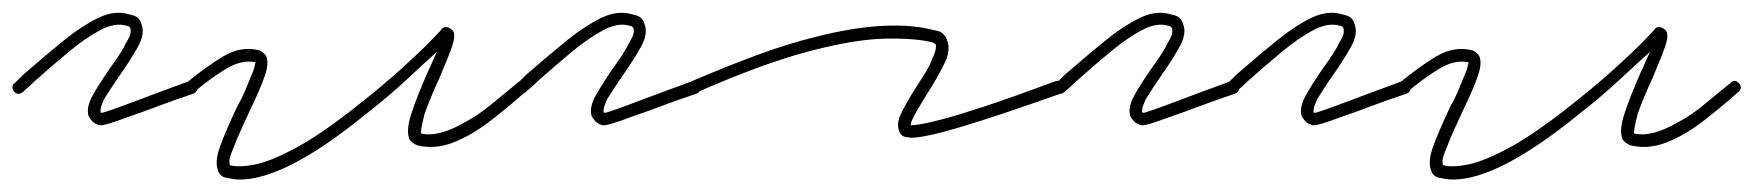

<svg xmlns="http://www.w3.org/2000/svg" viewBox="-30 -280 2813 308"><path d="M132 -79H130Q122 -81 118 -85.5Q114 -90 112 -94Q108 -108 119 -127.5Q130 -147 146 -170Q154 -181 161 -191.5Q168 -202 172 -211Q179 -222 179.5 -227.5Q180 -233 179 -235Q179 -235 178 -236.5Q177 -238 172 -239Q154 -244 130.5 -231.5Q107 -219 80.5 -197Q54 -175 27 -151Q23 -147 17.5 -142Q12 -137 6 -132Q-2 -126 -8 -134Q-10 -136 -10 -140.5Q-10 -145 -6 -147Q-1 -152 4 -157Q9 -162 14 -166Q45 -193 73.5 -216Q102 -239 128 -251.5Q154 -264 177 -257Q188 -255 192 -250.5Q196 -246 197 -241Q203 -226 191 -204.5Q179 -183 162 -159Q155 -149 148.5 -139Q142 -129 137 -121Q132 -110 131.5 -105.5Q131 -101 131 -100Q131 -100 132 -99.5Q133 -99 134 -99Q138 -100 151 -104.5Q164 -109 193 -120Q222 -131 274 -150Q284 -152 286 -144Q288 -140 286.5 -136Q285 -132 281 -130Q248 -119 223 -109.5Q198 -100 180 -94Q153 -84 144 -81.5Q135 -79 132 -79Z M355 8Q348 8 343 7Q338 6 332 5Q323 3 320 -6Q314 -20 323 -45Q332 -70 351 -110Q358 -122 363 -134Q368 -146 372 -156Q377 -167 378 -172Q379 -177 380 -180Q358 -185 332.5 -169.5Q307 -154 281 -132Q274 -127 267 -134Q265 -136 265 -140.5Q265 -145 269 -147Q299 -172 328 -189.5Q357 -207 387 -199Q394 -195 397 -190Q402 -179 394.5 -157.5Q387 -136 370 -101Q363 -86 356.5 -71.5Q350 -57 345 -44Q338 -28 338 -22Q338 -16 339 -15Q353 -11 378.5 -16Q404 -21 445 -43Q486 -65 545 -112Q582 -141 612.5 -168.5Q643 -196 661 -214.5Q679 -233 679 -234Q683 -238 689 -236Q691 -235 693.5 -233.5Q696 -232 697 -230Q701 -223 695.5 -206.5Q690 -190 675 -155Q668 -140 662 -125.5Q656 -111 651 -97Q647 -81 646 -74.5Q645 -68 645 -66Q673 -59 716 -84Q737 -95 758 -112.5Q779 -130 800 -147Q807 -154 814 -146Q820 -138 812 -132Q784 -107 754.5 -84.5Q725 -62 696 -51Q667 -40 639 -47Q632 -50 627 -56Q621 -70 629.5 -96.5Q638 -123 656 -164Q660 -172 663.5 -180.5Q667 -189 671 -197Q652 -180 622.5 -152.5Q593 -125 557 -97Q428 8 355 8Z M939 -79H937Q929 -81 925 -85.5Q921 -90 919 -94Q915 -108 926 -127.5Q937 -147 953 -170Q961 -181 968 -191.5Q975 -202 979 -211Q986 -222 986.5 -227.5Q987 -233 986 -235Q986 -235 985 -236.5Q984 -238 979 -239Q961 -244 937.5 -231.5Q914 -219 887.5 -197Q861 -175 834 -151Q830 -147 824.5 -142Q819 -137 813 -132Q805 -126 799 -134Q797 -136 797 -140.5Q797 -145 801 -147Q806 -152 811 -157Q816 -162 821 -166Q852 -193 880.5 -216Q909 -239 935 -251.5Q961 -264 984 -257Q995 -255 999 -250.5Q1003 -246 1004 -241Q1010 -226 998 -204.5Q986 -183 969 -159Q962 -149 955.5 -139Q949 -129 944 -121Q939 -110 938.5 -105.5Q938 -101 938 -100Q938 -100 939 -99.5Q940 -99 941 -99Q945 -100 958 -104.5Q971 -109 1000 -120Q1029 -131 1081 -150Q1091 -152 1093 -144Q1095 -140 1093.5 -136Q1092 -132 1088 -130Q1055 -119 1030 -109.5Q1005 -100 987 -94Q960 -84 951 -81.5Q942 -79 939 -79Z M1433 -59Q1430 -59 1428 -59.5Q1426 -60 1424 -60Q1415 -61 1412 -71Q1408 -82 1415.5 -98Q1423 -114 1439 -139Q1446 -150 1453 -161Q1460 -172 1464 -182Q1470 -195 1471 -201Q1472 -207 1471 -209Q1471 -209 1469.5 -210Q1468 -211 1466 -212Q1438 -219 1389.5 -218Q1341 -217 1267 -197.5Q1193 -178 1086 -131Q1082 -130 1078 -131Q1074 -132 1073 -136Q1069 -145 1078 -149Q1134 -173 1184 -191.5Q1234 -210 1279 -221Q1397 -251 1471 -231Q1479 -230 1483.5 -225Q1488 -220 1489 -216Q1496 -200 1484.5 -177Q1473 -154 1457 -129Q1451 -119 1446 -111Q1441 -103 1437 -95Q1433 -88 1432 -84.5Q1431 -81 1431 -79Q1434 -79 1445 -80.5Q1456 -82 1481 -88.5Q1506 -95 1550 -109.5Q1594 -124 1664 -150Q1675 -152 1678 -144Q1680 -133 1672 -130Q1590 -101 1541 -85.5Q1492 -70 1467.5 -64.5Q1443 -59 1433 -59Z M1803 -79H1801Q1793 -81 1789 -85.5Q1785 -90 1783 -94Q1779 -108 1790 -127.5Q1801 -147 1817 -170Q1825 -181 1832 -191.5Q1839 -202 1843 -211Q1850 -222 1850.5 -227.5Q1851 -233 1850 -235Q1850 -235 1849 -236.5Q1848 -238 1843 -239Q1825 -244 1801.5 -231.5Q1778 -219 1751.5 -197Q1725 -175 1698 -151Q1694 -147 1688.5 -142Q1683 -137 1677 -132Q1669 -126 1663 -134Q1661 -136 1661 -140.5Q1661 -145 1665 -147Q1670 -152 1675 -157Q1680 -162 1685 -166Q1716 -193 1744.5 -216Q1773 -239 1799 -251.5Q1825 -264 1848 -257Q1859 -255 1863 -250.5Q1867 -246 1868 -241Q1874 -226 1862 -204.5Q1850 -183 1833 -159Q1826 -149 1819.5 -139Q1813 -129 1808 -121Q1803 -110 1802.5 -105.5Q1802 -101 1802 -100Q1802 -100 1803 -99.5Q1804 -99 1805 -99Q1809 -100 1822 -104.5Q1835 -109 1864 -120Q1893 -131 1945 -150Q1955 -152 1957 -144Q1959 -140 1957.5 -136Q1956 -132 1952 -130Q1919 -119 1894 -109.5Q1869 -100 1851 -94Q1824 -84 1815 -81.5Q1806 -79 1803 -79Z M2078 -79H2076Q2068 -81 2064 -85.5Q2060 -90 2058 -94Q2054 -108 2065 -127.5Q2076 -147 2092 -170Q2100 -181 2107 -191.5Q2114 -202 2118 -211Q2125 -222 2125.5 -227.5Q2126 -233 2125 -235Q2125 -235 2124 -236.5Q2123 -238 2118 -239Q2100 -244 2076.5 -231.5Q2053 -219 2026.5 -197Q2000 -175 1973 -151Q1969 -147 1963.5 -142Q1958 -137 1952 -132Q1944 -126 1938 -134Q1936 -136 1936 -140.5Q1936 -145 1940 -147Q1945 -152 1950 -157Q1955 -162 1960 -166Q1991 -193 2019.5 -216Q2048 -239 2074 -251.5Q2100 -264 2123 -257Q2134 -255 2138 -250.5Q2142 -246 2143 -241Q2149 -226 2137 -204.5Q2125 -183 2108 -159Q2101 -149 2094.5 -139Q2088 -129 2083 -121Q2078 -110 2077.5 -105.5Q2077 -101 2077 -100Q2077 -100 2078 -99.5Q2079 -99 2080 -99Q2084 -100 2097 -104.5Q2110 -109 2139 -120Q2168 -131 2220 -150Q2230 -152 2232 -144Q2234 -140 2232.5 -136Q2231 -132 2227 -130Q2194 -119 2169 -109.5Q2144 -100 2126 -94Q2099 -84 2090 -81.5Q2081 -79 2078 -79Z M2301 8Q2294 8 2289 7Q2284 6 2278 5Q2269 3 2266 -6Q2260 -20 2269 -45Q2278 -70 2297 -110Q2304 -122 2309 -134Q2314 -146 2318 -156Q2323 -167 2324 -172Q2325 -177 2326 -180Q2304 -185 2278.5 -169.5Q2253 -154 2227 -132Q2220 -127 2213 -134Q2211 -136 2211 -140.5Q2211 -145 2215 -147Q2245 -172 2274 -189.5Q2303 -207 2333 -199Q2340 -195 2343 -190Q2348 -179 2340.5 -157.5Q2333 -136 2316 -101Q2309 -86 2302.5 -71.5Q2296 -57 2291 -44Q2284 -28 2284 -22Q2284 -16 2285 -15Q2299 -11 2324.5 -16Q2350 -21 2391 -43Q2432 -65 2491 -112Q2528 -141 2558.5 -168.5Q2589 -196 2607 -214.5Q2625 -233 2625 -234Q2629 -238 2635 -236Q2637 -235 2639.5 -233.5Q2642 -232 2643 -230Q2647 -223 2641.5 -206.5Q2636 -190 2621 -155Q2614 -140 2608 -125.5Q2602 -111 2597 -97Q2593 -81 2592 -74.5Q2591 -68 2591 -66Q2619 -59 2662 -84Q2683 -95 2704 -112.5Q2725 -130 2746 -147Q2753 -154 2760 -146Q2766 -138 2758 -132Q2730 -107 2700.5 -84.5Q2671 -62 2642 -51Q2613 -40 2585 -47Q2578 -50 2573 -56Q2567 -70 2575.5 -96.5Q2584 -123 2602 -164Q2606 -172 2609.5 -180.5Q2613 -189 2617 -197Q2598 -180 2568.5 -152.5Q2539 -125 2503 -97Q2374 8 2301 8Z"/></svg>

Font: Redacted Script Light
Style: Regular
Weight: 300
Designer: Christian Naths
Foundry: Christian Naths
Version: Version 1.001; ttfautohint (v1.8.3)